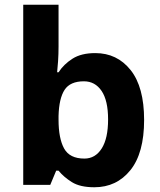

<svg xmlns="http://www.w3.org/2000/svg" viewBox="-20 -780 673 810"><path d="M227 -583Q227 -552 225 -522Q223 -492 221 -475H227Q249 -509 286 -532.5Q323 -556 382 -556Q474 -556 531 -484.5Q588 -413 588 -274Q588 -134 530 -62Q472 10 378 10Q318 10 283.5 -11.5Q249 -33 227 -60H217L192 0H78V-760H227ZM334 -437Q276 -437 252.5 -401Q229 -365 227 -291V-275Q227 -196 250.5 -153.5Q274 -111 336 -111Q382 -111 409 -153.5Q436 -196 436 -276Q436 -356 408.5 -396.5Q381 -437 334 -437Z"/></svg>

Font: Noto Sans New Tai Lue
Style: Regular
Weight: 400
Designer: Monotype Design Team
Foundry: Monotype Imaging Inc.
Version: Version 2.003